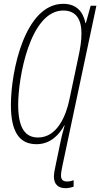

<svg xmlns="http://www.w3.org/2000/svg" viewBox="-20 -744 524 1004"><path d="M322 240C339 240 354 236 365 232V198C354 203 343 205 329 205C310 205 299 195 299 174C299 160 302 144 307 120L484 -714H454L429 -623H427C414 -685 378 -724 311 -724C110 -724 37 -372 37 -195C37 -52 83 10 171 10C244 10 290 -40 316 -88H318C311 -62 303 -35 296 0L271 120C265 145 262 166 262 180C262 219 284 240 322 240ZM179 -25C115 -25 75 -69 75 -197C75 -335 136 -689 311 -689C378 -689 406 -642 406 -570C406 -529 399 -489 392 -456L343 -224C326 -141 280 -25 179 -25Z"/></svg>

Font: Noto Sans ExtraCondensed ExtraLight
Style: Italic
Weight: 200
Width: 2
Italic angle: -12°
Designer: Monotype Design Team
Foundry: Monotype Imaging Inc.
Version: Version 2.013